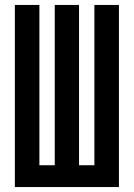

<svg xmlns="http://www.w3.org/2000/svg" viewBox="-20 -755 540 775"><path d="M40 0V-735H139V-88H201V-735H299V-88H361V-735H460V0Z"/></svg>

Font: Iosevka Curly Semibold
Style: Regular
Weight: 600
Monospace: yes
Designer: Belleve Invis
Foundry: Belleve Invis
Version: Version 22.1.2; ttfautohint (v1.8.4)